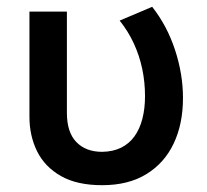

<svg xmlns="http://www.w3.org/2000/svg" viewBox="-20 -529 609 564"><path d="M280 15Q206 15 158.8 -12Q111.5 -39 89 -84.5Q66.5 -130 66.5 -186V-495H176.5V-197.5Q176.5 -140.5 204.2 -111.8Q232 -83 280 -83Q312 -83.5 335.8 -95.2Q359.5 -107 375 -128.5Q390.5 -150 398.2 -180Q406 -210 406 -246.5Q406 -287.5 397.8 -326.8Q389.5 -366 372.8 -402Q356 -438 331.5 -468.5L427 -509Q471 -453 494.2 -382.2Q517.5 -311.5 517.5 -241Q517.5 -165 490.2 -107.5Q463 -50 410 -17.5Q357 15 280 15Z"/></svg>

Font: Geologica EX
Style: Regular
Weight: 400
Designer: Sindre Bremnes, Frode Helland
Foundry: Monokrom Skriftforlag AS
Version: Version 1.010;gftools[0.9.28]